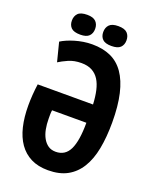

<svg xmlns="http://www.w3.org/2000/svg" viewBox="-159 -944 838 1047"><g transform="rotate(20 260.5 -421.0)"><path d="M160 -301Q158 -289 158 -276.5Q158 -264 158 -253Q158 -220 163.5 -191.5Q169 -163 181 -141.5Q193 -120 211 -107.5Q229 -95 255 -95Q310 -95 334.5 -145.5Q359 -196 359 -301ZM359 -407Q357 -451 349 -486.5Q341 -522 325.5 -546.5Q310 -571 285 -584.5Q260 -598 223 -598Q181 -598 148.5 -583.5Q116 -569 96 -556L68 -666Q82 -675 101.5 -683.5Q121 -692 144.5 -699Q168 -706 193 -710Q218 -714 244 -714Q305 -714 351 -693.5Q397 -673 428 -628.5Q459 -584 475 -515Q491 -446 491 -350Q491 -265 478 -197.5Q465 -130 436 -83Q407 -36 361.5 -11Q316 14 250 14Q192 14 150.5 -7Q109 -28 82 -66.5Q55 -105 42 -159.5Q29 -214 29 -282Q29 -341 38 -407ZM94 -798Q94 -824 109.5 -840Q125 -856 163 -856Q198 -856 213.5 -840Q229 -824 229 -798Q229 -772 213.5 -756.5Q198 -741 163 -741Q125 -741 109.5 -756.5Q94 -772 94 -798ZM276 -798Q276 -824 291.5 -840Q307 -856 343 -856Q380 -856 395.5 -840Q411 -824 411 -798Q411 -772 395.5 -756.5Q380 -741 343 -741Q307 -741 291.5 -756.5Q276 -772 276 -798Z"/></g></svg>

Font: PT Sans Narrow
Style: Bold
Weight: 700
Width: 3
Designer: A.Korolkova, O.Umpeleva, V.Yefimov
Foundry: ParaType Ltd
Version: Version 2.003W OFL